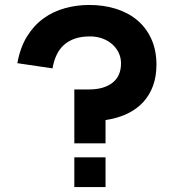

<svg xmlns="http://www.w3.org/2000/svg" viewBox="-20 -755 702 775"><path d="M611.5 -494Q611.5 -447 597.8 -409Q584 -371 557.8 -342.5Q531.5 -314 493.2 -295.8Q455 -277.5 406 -270.5V-176.5H280V-394H340Q399 -394 433.8 -420.8Q468.5 -447.5 468.5 -499.5Q468.5 -521.5 459.5 -541Q450.5 -560.5 434 -575.5Q417.5 -590.5 394.5 -599.2Q371.5 -608 343 -608Q307.5 -608 281.5 -598.8Q255.5 -589.5 237.2 -572.8Q219 -556 208 -532.2Q197 -508.5 192 -479L50 -500Q61.5 -563.5 89.2 -608.2Q117 -653 156 -681Q195 -709 242.5 -722Q290 -735 340 -735Q399 -735 448.8 -719.2Q498.5 -703.5 534.8 -672.8Q571 -642 591.2 -597Q611.5 -552 611.5 -494ZM280 0V-120H406V0Z"/></svg>

Font: Vela Sans ExtBd
Style: Regular
Weight: 800
Designer: Principal design: Mikhail Sharanda - project Manrope.
Design modification: Ravid Balaliev
Foundry: Mikhail Sharanda
Version: Version 1.001